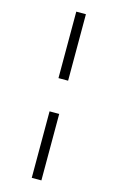

<svg xmlns="http://www.w3.org/2000/svg" viewBox="-147 -769 684 1116"><g transform="rotate(15 194.5 -211.0)"><path d="M166 -711H224V-311H166ZM166 -111H224V289H166Z"/></g></svg>

Font: LXGW Bright GB
Style: Regular
Weight: 400
Designer: Christian Thalmann (Catharsis Fonts)
Foundry: LXGW / Christian Thalmann (Catharsis Fonts) / Fontworks Inc.
Version: Version 5.510